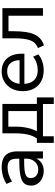

<svg xmlns="http://www.w3.org/2000/svg" viewBox="800 -1336 666 2306"><g transform="rotate(-90 1133.0 -183.0)"><path d="M233 9Q183 9 142.5 -11Q102 -31 79.5 -65Q57 -99 57 -141Q57 -195 84 -226Q111 -257 175 -270.5Q239 -284 347 -284H394V-226H349Q291 -226 252 -222Q213 -218 190 -209Q167 -200 157 -184.5Q147 -169 147 -146Q147 -107 174.5 -82Q202 -57 250 -57Q288 -57 317 -75.5Q346 -94 363 -125.5Q380 -157 380 -198V-313Q380 -372 356 -398.5Q332 -425 275 -425Q233 -425 191.5 -412Q150 -399 106 -372L77 -437Q103 -455 136.5 -468.5Q170 -482 206.5 -489Q243 -496 277 -496Q342 -496 384 -475.5Q426 -455 447 -412.5Q468 -370 468 -304V0H382V-111H391Q383 -74 361 -47Q339 -20 306.5 -5.5Q274 9 233 9Z M570 130V-73H623Q646 -106 659.5 -145Q673 -184 679 -233.5Q685 -283 685 -344V-487H1038V-73H1116V130H1037V0H649V130ZM709 -73H952V-416H765V-327Q765 -255 750.5 -187.5Q736 -120 709 -73Z M1445 9Q1366 9 1309.5 -21.5Q1253 -52 1222 -108.5Q1191 -165 1191 -242Q1191 -318 1221.5 -375Q1252 -432 1305.5 -464Q1359 -496 1428 -496Q1495 -496 1542.5 -467Q1590 -438 1615.5 -384.5Q1641 -331 1641 -256V-223H1262V-281H1581L1564 -267Q1564 -345 1530 -387.5Q1496 -430 1430 -430Q1382 -430 1348 -407.5Q1314 -385 1296 -344.5Q1278 -304 1278 -251V-245Q1278 -185 1297.5 -144.5Q1317 -104 1354 -83.5Q1391 -63 1445 -63Q1488 -63 1528.5 -76.5Q1569 -90 1605 -119L1633 -56Q1600 -26 1548.5 -8.5Q1497 9 1445 9Z M1741 12 1709 -60Q1743 -74 1765.5 -95.5Q1788 -117 1801 -151Q1814 -185 1820 -235Q1826 -285 1826 -356V-487H2188V0H2097V-414H1911V-354Q1911 -270 1901.5 -207.5Q1892 -145 1872 -102Q1852 -59 1819.5 -31Q1787 -3 1741 12Z"/></g></svg>

Font: Nunito Sans 12pt Medium
Style: Regular
Weight: 500
Designer: Vernon Adams
Foundry: Vernon Adams
Version: Version 3.101;gftools[0.9.27]